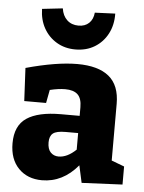

<svg xmlns="http://www.w3.org/2000/svg" viewBox="-56 -853 681 911"><g transform="rotate(5 284.0 -397.5)"><path d="M367 9 349 -73Q277 13 178 13Q109 13 66.5 -30.5Q24 -74 24 -150Q24 -234 78.5 -270.5Q133 -307 241 -307H330V-348Q330 -390 310.5 -408.5Q291 -427 251 -427Q219 -427 178 -417L166 -354H62L54 -511Q199 -551 298 -551Q398 -551 449 -509Q500 -467 500 -379V-109L561 -86V0ZM194 -169Q194 -137 209 -121.5Q224 -106 247 -106Q288 -106 330 -146V-225H269Q227 -225 210.5 -212Q194 -199 194 -169ZM282 -619Q232 -619 193 -642Q154 -665 131.5 -705Q109 -745 108 -797L206 -808Q211 -773 232.5 -753Q254 -733 287 -733Q318 -733 337 -751Q356 -769 359 -801L456 -805Q457 -751 435 -709Q413 -667 373.5 -643Q334 -619 282 -619Z"/></g></svg>

Font: Bitter ExtraBold
Style: Regular
Weight: 800
Designer: Sol Matas, and Bitter project Authors
Foundry: Sol Matas
Version: Version 2.001